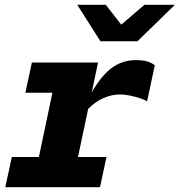

<svg xmlns="http://www.w3.org/2000/svg" viewBox="-20 -775 744 795"><path d="M2 0 29 -125H141L197 -391H85L112 -516H386L360 -393Q401 -464 444.5 -495Q488 -526 541 -526Q570 -526 588 -521Q606 -516 621 -505L589 -355Q579 -362 559 -368.5Q539 -375 517 -379.5Q495 -384 478 -384Q443 -384 408.5 -369Q374 -354 345 -324L303 -125H421L394 0ZM396 -604 300 -755H418L482 -673L578 -755H704L549 -604Z"/></svg>

Font: Red Hat Mono
Style: Italic
Weight: 400
Italic angle: -12°
Monospace: yes
Designer: Pentagram, MCKL
Foundry: MCKL
Version: Version 1.030